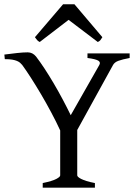

<svg xmlns="http://www.w3.org/2000/svg" viewBox="-20 -860 634 880"><path d="M175.8 0V-21Q220.2 -30.3 238 -39.8Q255.9 -49.3 255.9 -56.2V-262.2Q237.8 -301.8 214.8 -344.7Q191.9 -387.7 168 -428.2Q144 -468.8 121.6 -503.7Q99.1 -538.6 82 -562Q77.6 -567.4 72 -572.3Q66.4 -577.1 57.6 -580.8Q48.8 -584.5 35.6 -586.7Q22.5 -588.9 2 -588.9L0 -609.9Q28.8 -613.8 57.6 -616.9Q86.4 -620.1 106.9 -620.1Q129.4 -620.1 145 -601.1Q163.1 -577.6 184.1 -545.7Q205.1 -513.7 226.1 -478Q247.1 -442.4 267.1 -404.8Q287.1 -367.2 304.2 -332L435.1 -562Q442.4 -574.7 430.4 -582Q418.5 -589.4 380.9 -594.2V-615.2H574.2V-594.2Q540.5 -587.9 522.7 -581.3Q504.9 -574.7 498 -562L334 -264.2V-56.2Q334 -53.2 338.1 -49.1Q342.3 -44.9 351.8 -40Q361.3 -35.2 376.7 -30.3Q392.1 -25.4 415 -21V0ZM449.2 -689.5Q443.4 -680.2 439.9 -675.8Q436.5 -671.4 428.2 -667.5L294.4 -769L162.1 -667.5Q158.2 -669.4 155.5 -671.4Q152.8 -673.3 150.6 -675.8Q148.4 -678.2 146 -681.6Q143.6 -685.1 140.1 -689.5L269 -840.3H321.3Z"/></svg>

Font: Gentium Plus Eur
Style: Regular
Weight: 400
Designer: J. Victor Gaultney, Annie Olsen, Iska Routamaa, Becca Hirsbrunner
Foundry: SIL International
Version: Version 5.000